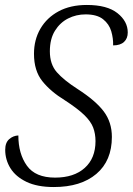

<svg xmlns="http://www.w3.org/2000/svg" viewBox="-20 -744 535 774"><path d="M197 10Q130 10 86.5 -11Q43 -32 22 -66Q1 -100 1 -140Q1 -169 17 -183Q33 -197 54 -198Q54 -124 88.5 -76Q123 -28 202 -28Q278 -28 321.5 -67Q365 -106 365 -175Q365 -205 355.5 -230Q346 -255 319 -281Q292 -307 241 -340Q184 -375 150.5 -417Q117 -459 117 -527Q117 -584 143 -628.5Q169 -673 216.5 -698.5Q264 -724 330 -724Q412 -724 453.5 -691Q495 -658 495 -613Q495 -589 480 -575Q465 -561 436 -561Q437 -589 428.5 -618Q420 -647 395.5 -666.5Q371 -686 325 -686Q287 -686 254.5 -669.5Q222 -653 201.5 -620Q181 -587 181 -537Q181 -485 209 -453Q237 -421 293 -385Q366 -338 398.5 -294.5Q431 -251 431 -192Q431 -96 368.5 -43Q306 10 197 10Z"/></svg>

Font: Noto Serif SemiCondensed Light
Style: Italic
Weight: 300
Width: 4
Italic angle: -12°
Designer: Monotype Design Team
Foundry: Monotype Imaging Inc.
Version: Version 2.013; ttfautohint (v1.8.4.7-5d5b)